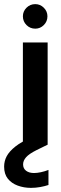

<svg xmlns="http://www.w3.org/2000/svg" viewBox="-64 -702 297 931"><path d="M47 0V-496H167V0ZM107 -563Q82 -563 64.5 -580.5Q47 -598 47 -623Q47 -647 64.5 -664.5Q82 -682 107 -682Q131 -682 148.5 -664.5Q166 -647 166 -623Q166 -598 148.5 -580.5Q131 -563 107 -563ZM86 209Q52 209 22 198Q-8 187 -26 164.5Q-44 142 -44 106Q-44 79 -31.5 55.5Q-19 32 10.5 8.5Q40 -15 91 -37L139 -57L166 0L113 26Q77 44 62.5 60.5Q48 77 48 95Q48 115 62.5 126Q77 137 101 137Q116 137 134.5 133Q153 129 171 122V195Q153 201 131 205Q109 209 86 209Z"/></svg>

Font: DM Sans 36pt SemiBold
Style: Regular
Weight: 600
Designer: Colophon Foundry, Jonny Pinhorn
Foundry: Colophon Foundry
Version: Version 4.004;gftools[0.9.30]